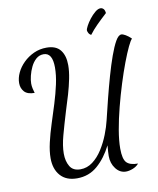

<svg xmlns="http://www.w3.org/2000/svg" viewBox="-104 -976 954 1156"><g transform="rotate(-10 373.0 -398.5)"><path d="M572 99Q535 99 510 66.5Q485 34 485 -11Q485 -21 486 -38Q487 -55 489 -76Q453 -4 400.5 42Q348 88 275 88Q209 88 173.5 48Q138 8 138 -59Q138 -101 150 -153.5Q162 -206 180.5 -263Q199 -320 217 -378Q235 -436 247 -491Q259 -546 259 -593Q259 -683 205 -683Q178 -683 158.5 -665.5Q139 -648 126.5 -622Q114 -596 107.5 -569Q101 -542 101 -522Q101 -507 104.5 -491Q108 -475 112 -463Q68 -463 49 -484.5Q30 -506 30 -537Q30 -568 45 -600Q60 -632 87.5 -659Q115 -686 151 -702.5Q187 -719 229 -719Q287 -719 313.5 -685Q340 -651 340 -593Q340 -556 331 -511Q322 -466 308 -418Q294 -370 279 -324Q255 -245 238 -182.5Q221 -120 221 -72Q221 -26 240 6Q259 38 304 38Q345 38 379 12.5Q413 -13 439 -54Q465 -95 483 -141Q501 -187 510 -226Q524 -285 541 -352.5Q558 -420 576.5 -485Q595 -550 614 -603Q633 -656 651 -687.5Q669 -719 687 -719Q696 -719 712.5 -709.5Q729 -700 746 -683Q737 -676 720 -640.5Q703 -605 682 -549.5Q661 -494 640 -427Q619 -360 601 -290Q583 -220 572 -156Q561 -92 561 -43Q561 21 581.5 42.5Q602 64 651 64Q637 81 614 90Q591 99 572 99ZM508 -748Q497 -753 492 -763.5Q487 -774 487 -779Q487 -787 497 -806Q507 -825 523 -845.5Q539 -866 557 -881Q575 -896 590 -896Q600 -896 608 -888.5Q616 -881 618 -862Q582 -829 555.5 -802.5Q529 -776 508 -748Z"/></g></svg>

Font: Dancing Script SemiBold
Style: Regular
Weight: 600
Designer: Pablo Impallari
Foundry: Pablo Impallari
Version: Version 2.001